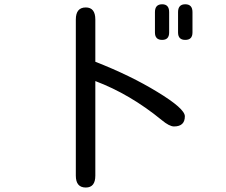

<svg xmlns="http://www.w3.org/2000/svg" viewBox="-20 -798 1040 884"><path d="M329.1 10.7V-708Q329.1 -763.7 375 -763.7Q418.9 -763.7 418.9 -708V-513.7Q581.1 -450.2 704.1 -375Q831.1 -297.9 831.1 -262.7Q831.1 -215.8 781.2 -215.8Q759.8 -215.8 724.6 -245.1Q579.1 -364.3 418.9 -424.8V10.7Q418.9 65.4 375 65.4Q329.1 65.4 329.1 10.7ZM693.4 -648.4V-742.2Q693.4 -778.3 726.6 -778.3Q758.8 -778.3 758.8 -742.2V-648.4Q758.8 -614.3 726.6 -614.3Q693.4 -614.3 693.4 -648.4ZM799.8 -648.4V-742.2Q799.8 -778.3 833 -778.3Q866.2 -778.3 866.2 -742.2V-648.4Q866.2 -614.3 833 -614.3Q799.8 -614.3 799.8 -648.4Z"/></svg>

Font: jf-openhuninn-2.1
Style: Regular
Weight: 400
Designer: [Kosugi Maru]
Designed by MOTOYA      

[Varela Round]
Joe Prince (Latin component); Avraham Cornfeld (Hebrew component)
Foundry: justfont Co., Ltd.
Version: 2.1